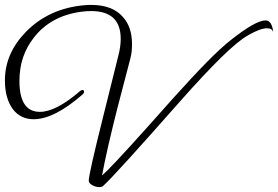

<svg xmlns="http://www.w3.org/2000/svg" viewBox="-32 -664 1131 781"><path d="M372 97Q357 97 343 89Q329 81 329 71Q329 45 386 -183L449 -436Q459 -473 459 -506Q459 -619 339 -619Q319 -619 296 -616Q172 -598 105 -510Q47 -436 47 -335Q47 -209 130 -209Q196 -209 294 -294Q300 -298 303 -298Q310 -298 310 -291Q310 -285 303 -279Q188 -179 105 -179Q52 -179 21 -219Q-12 -263 -12 -337Q-12 -446 72 -533Q167 -631 314 -643Q321 -644 327 -644Q333 -644 340 -644Q425 -644 468 -595Q505 -554 505 -485Q505 -470 503.5 -455Q502 -440 498 -425L446 -226Q403 -57 383 50L409 25Q438 -4 504 -76.5Q570 -149 672 -264Q751 -352 809.5 -411.5Q868 -471 908 -502Q1008 -581 1048 -581Q1073 -581 1079 -537V-534Q1075 -549 1054 -549Q1027 -549 978 -521Q938 -499 868.5 -431Q799 -363 699 -250Q571 -105 493.5 -19.5Q416 66 388 92Q383 97 372 97Z"/></svg>

Font: Ephesis
Style: Regular
Weight: 400
Designer: Robert E. Leuschke
Foundry: Robert E. Leuschke
Version: Version 1.010; ttfautohint (v1.8.3)